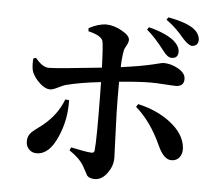

<svg xmlns="http://www.w3.org/2000/svg" viewBox="-58 -881 1115 996"><g transform="rotate(5 500.0 -382.5)"><path d="M683 -757Q771 -735 816 -699Q847 -671 847 -643Q847 -609 813 -609Q792 -609 768 -642Q714 -712 674 -744ZM303 -344Q306 -243 267 -154Q225 -55 159 -55Q134 -55 119 -71Q103 -87 103 -113Q103 -141 122 -160Q129 -167 146 -180Q168 -196 179 -205Q252 -264 283 -346ZM371 -725Q421 -752 463 -752Q502 -751 543 -728Q585 -705 585 -682Q585 -670 576 -654Q565 -636 563 -623Q556 -587 555 -538Q665 -553 725 -568Q768 -579 774 -579Q813 -579 849 -559Q890 -537 890 -505Q890 -466 847 -466Q830 -466 789 -469Q748 -472 716 -472Q658 -472 553 -462V-380Q553 -321 558 -199Q563 -77 563 -65Q563 -24 536 13Q508 52 471 52Q443 52 430 37Q431 37 404 -11Q382 -49 328 -85L335 -101Q414 -84 440 -83Q457 -81 458 -97Q464 -156 461 -380L460 -452Q353 -440 283 -422Q266 -418 237 -403Q213 -391 199 -391Q175 -391 147 -416Q119 -441 105 -472Q96 -494 99 -543L113 -548Q151 -501 184 -502Q227 -502 458 -527Q454 -647 448 -666Q439 -693 372 -709ZM662 -355Q760 -333 830 -280Q907 -221 913 -148Q915 -118 900 -99Q885 -80 858 -80Q818 -80 786 -152Q732 -271 652 -340ZM779 -817Q870 -800 909 -773Q943 -750 946 -715Q946 -683 914 -680Q896 -680 865 -714Q820 -769 770 -804Z"/></g></svg>

Font: Source Han Serif JP
Style: Bold
Weight: 700
Designer: Ryoko NISHIZUKA  (kana & ideographs); Frank Grießhammer (Latin, Greek & Cyrillic); Wenlong ZHANG  (bopomofo); Sandoll Co
Foundry: Adobe Systems Incorporated
Version: Version 1.000;PS 1;hotconv 16.6.53;makeotf.lib2.5.65590